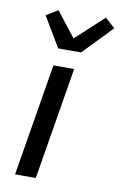

<svg xmlns="http://www.w3.org/2000/svg" viewBox="-88 -826 551 876"><g transform="rotate(10 188.0 -388.0)"><path d="M46 0 132 -520H228L142 0ZM140 -600 57 -739 111 -772 201 -657 330 -776 376 -735 246 -600Z"/></g></svg>

Font: Iosevka Aile Medium Oblique
Style: Regular
Weight: 500
Italic angle: -9°
Designer: Belleve Invis
Foundry: Belleve Invis
Version: Version 31.1.0; ttfautohint (v1.8.4)